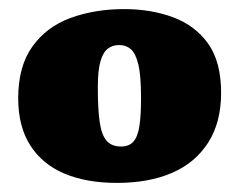

<svg xmlns="http://www.w3.org/2000/svg" viewBox="-20 -762 525 422"><path d="M237 -360Q170 -360 121.5 -380.5Q73 -401 46.5 -442.5Q20 -484 20 -546Q20 -616 51 -659.5Q82 -703 135 -722.5Q188 -742 253 -742Q312 -742 360.5 -724Q409 -706 437.5 -666Q466 -626 466 -558Q466 -493 437.5 -448.5Q409 -404 358 -382Q307 -360 237 -360ZM246 -440Q264 -440 273.5 -451Q283 -462 286.5 -485.5Q290 -509 290 -546Q290 -596 284 -620.5Q278 -645 267.5 -654Q257 -663 242 -663Q228 -663 217.5 -655.5Q207 -648 201 -628Q195 -608 195 -570Q195 -523 199 -494.5Q203 -466 214 -453Q225 -440 246 -440Z"/></svg>

Font: Literata 18pt Black
Style: Regular
Weight: 900
Designer: Latin by Veronika Burian and Jose Scaglione. Greek by Irene Vlachou. Cyrillic by Vera Evstafieva.
Foundry: TypeTogether
Version: Version 3.103;gftools[0.9.29]